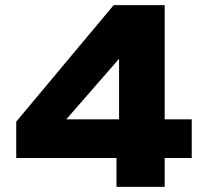

<svg xmlns="http://www.w3.org/2000/svg" viewBox="-20 -725 788 745"><path d="M432 0V-112H43V-253L421 -705H619V-262H724V-112H619V0ZM442 -262V-513H456L198 -217L189 -262Z"/></svg>

Font: Nunito Sans 7pt Expanded Black
Style: Regular
Weight: 900
Width: 7
Designer: Vernon Adams
Foundry: Vernon Adams
Version: Version 3.101;gftools[0.9.27]